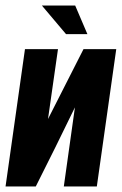

<svg xmlns="http://www.w3.org/2000/svg" viewBox="-24 -672 439 692"><path d="M-4 0 66 -495H185L149 -243L277 -495H395L325 0H206L246 -285Q211 -213 176 -142Q141 -71 105 0ZM214 -549 127 -652H247L291 -549Z"/></svg>

Font: Alumni Sans ExtraBold
Style: Italic
Weight: 800
Italic angle: -8°
Designer: Robert E. Leuschke
Foundry: Robert E. Leuschke
Version: Version 1.016